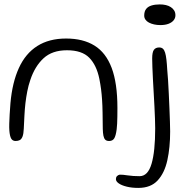

<svg xmlns="http://www.w3.org/2000/svg" viewBox="-20 -644 895 892"><path d="M52.5 11Q38.5 11 32 -0.2Q25.5 -11.5 23.5 -37Q22.5 -51 23 -69.2Q23.5 -87.5 24.8 -111.5Q26 -135.5 28.5 -164.5Q37 -261 67.8 -328.2Q98.5 -395.5 153.2 -430.2Q208 -465 287 -465Q366 -465 419 -432.2Q472 -399.5 498.8 -328.5Q525.5 -257.5 525.5 -142.5Q525.5 -120.5 525.2 -102.2Q525 -84 524.2 -69.2Q523.5 -54.5 522 -43Q518 -12.5 510.5 -0.8Q503 11 487 11Q475 11 469 5Q463 -1 460.5 -13.5Q458 -26 457.5 -45Q457 -88.5 456.5 -121.5Q456 -154.5 454.2 -180.5Q452.5 -206.5 449.5 -229.8Q446.5 -253 441.5 -278Q428.5 -341.5 394.5 -376Q360.5 -410.5 291 -410.5Q222.5 -410.5 182.2 -373.2Q142 -336 121 -273Q112 -247 106.8 -220Q101.5 -193 98.2 -165Q95 -137 93.5 -107.2Q92 -77.5 90.5 -46.5Q89.5 -22.5 84.8 -10Q80 2.5 72 6.8Q64 11 52.5 11ZM622.5 229Q592.5 229 569 223.2Q545.5 217.5 532 208.2Q518.5 199 518.5 188Q518.5 179.5 523.5 174.2Q528.5 169 536 167.5Q549 167 573.5 170.8Q598 174.5 628.5 174.5Q667 174.5 684 117.2Q701 60 701 -48Q701 -66 700 -92.2Q699 -118.5 697.5 -149.5Q696 -180.5 694 -213Q692 -245.5 690.5 -275.8Q689 -306 688 -331.2Q687 -356.5 687 -372Q687 -401.5 695 -412.5Q703 -423.5 719.5 -423.5Q730.5 -423.5 737 -417.5Q743.5 -411.5 747.2 -399Q751 -386.5 753.2 -366.8Q755.5 -347 757 -319.5Q759 -300.5 760.8 -271.2Q762.5 -242 764.2 -208.2Q766 -174.5 767.2 -140.8Q768.5 -107 769.5 -78.5Q770.5 -50 770.5 -33Q770.5 41 757.5 100.2Q744.5 159.5 712.5 194.2Q680.5 229 622.5 229ZM725 -527.5Q709.5 -527.5 696 -530.5Q682.5 -533.5 672 -539Q661.5 -544.5 655.8 -552.8Q650 -561 650 -571.5Q650 -591 658.8 -602.2Q667.5 -613.5 684 -618.5Q700.5 -623.5 722.5 -623.5Q737.5 -623.5 750.5 -620.5Q763.5 -617.5 773.5 -611Q783.5 -604.5 789.2 -595.2Q795 -586 795 -573Q795 -560 786.8 -549.8Q778.5 -539.5 763 -533.5Q747.5 -527.5 725 -527.5Z"/></svg>

Font: Gluten ExtraLight
Style: Regular
Weight: 250
Designer: Tyler Finck
Foundry: Etcetera Type Company
Version: Version 1.300